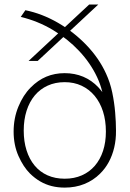

<svg xmlns="http://www.w3.org/2000/svg" viewBox="-20 -840 592 874"><path d="M274.5 14Q243 14 215.2 7Q187.5 0 163 -14.2Q138.5 -28.5 116.5 -50Q86 -80.5 64 -130.2Q42 -180 42 -241Q42 -302 63.8 -354.8Q85.5 -407.5 119.5 -441.5Q152.5 -475 190.8 -491Q229 -507 274.5 -507Q320 -507 358.8 -490.8Q397.5 -474.5 427.8 -442.5Q458 -410.5 478.5 -363L454 -358.5Q452 -424.5 422 -488.8Q392 -553 340 -608.2Q288 -663.5 220 -704Q152 -744.5 74.5 -763L95.5 -793.5Q171.5 -778 243.5 -736.5Q315.5 -695 373 -635.2Q430.5 -575.5 462.5 -505.5Q481.5 -464.5 491 -418.8Q500.5 -373 504.2 -328.2Q508 -283.5 508 -245.5Q508.5 -205 500 -168.8Q491.5 -132.5 475.2 -102.5Q459 -72.5 435.5 -49.5Q405 -19 364.2 -2.5Q323.5 14 274.5 14ZM274.5 -26.5Q318 -26.5 352.5 -41.8Q387 -57 411.5 -85.2Q436 -113.5 449 -153Q462 -192.5 462 -241Q462 -291.5 448.8 -332.8Q435.5 -374 410.8 -403.8Q386 -433.5 351.5 -449.8Q317 -466 274.5 -466Q231.5 -466 197 -450.2Q162.5 -434.5 138.2 -405.5Q114 -376.5 101 -335.8Q88 -295 88 -245.5Q88 -196 100.8 -155.8Q113.5 -115.5 137.5 -86.5Q161.5 -57.5 196.2 -42Q231 -26.5 274.5 -26.5ZM110 -562.5 386 -819.5H427.5L151.5 -562.5Z"/></svg>

Font: Russolo 10pt ExtraLight
Style: Regular
Weight: 200
Designer: Micah Stupak-Hahn
Version: Version 1.000